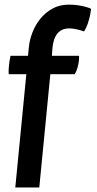

<svg xmlns="http://www.w3.org/2000/svg" viewBox="-20 -743 426 840"><path d="M95.2 -418.5H18.1Q17.1 -434.6 18.6 -449Q20 -463.4 21.5 -474.6Q23.4 -487.3 25.9 -499H102.5L106.4 -537.6Q109.4 -567.9 121.8 -600.6Q134.3 -633.3 156 -660.4Q177.7 -687.5 209 -705.1Q240.2 -722.7 281.7 -722.7Q305.2 -722.7 323 -719.7Q340.8 -716.8 353.5 -713.4Q367.7 -709.5 378.4 -704.6Q376.5 -687 372.6 -669.9Q369.1 -654.8 363.3 -637.7Q357.4 -620.6 347.7 -605.5Q338.4 -608.9 327.6 -611.8Q318.4 -614.3 306.9 -616.5Q295.4 -618.7 282.7 -618.7Q250 -618.7 231.7 -596.9Q213.4 -575.2 209.5 -533.7L207 -499H325.7Q326.7 -486.8 324.7 -473.6Q323.2 -462.4 319.3 -447.8Q315.4 -433.1 307.1 -418.5H200.2L151.9 77.1H46.9Z"/></svg>

Font: Basic
Style: Regular
Weight: 400
Designer: Magnus Gaarde
Foundry: Magnus Gaarde
Version: Version 1.003; ttfautohint (v1.1) -l 6 -r 16 -G 0 -x 16 -D l